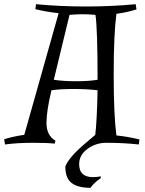

<svg xmlns="http://www.w3.org/2000/svg" viewBox="-74 -682 693 917"><path d="M98 -662Q212 -651 336 -651Q460 -651 574 -662L578 -637Q533 -623 482 -616Q469 -520 469 -325.5Q469 -131 482 -35Q535 -30 592 -16L589 8Q515 0 433 0Q384 0 344 29Q304 58 304 102Q304 164 370 164Q392 164 407 160V169Q376 190 358 215Q298 215 268 192Q238 169 238 113Q255 69 333 3L381 -38Q389 -104 392 -251Q340 -257 277.5 -257Q215 -257 172 -251Q148 -153 148 -94Q148 -35 191 -10L187 4Q156 0 82.5 0Q9 0 -50 8L-54 -17Q-9 -31 42 -38L206 -619Q150 -625 95 -638ZM183 -301Q228 -294 289.5 -294Q351 -294 392 -301Q392 -543 382 -611Q351 -614 320.5 -614Q290 -614 258 -611Z"/></svg>

Font: Almendra
Style: Regular
Weight: 400
Designer: Ana Sanfelippo
Foundry: Ana Sanfelippo
Version: Version 1.004